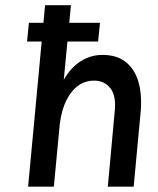

<svg xmlns="http://www.w3.org/2000/svg" viewBox="-20 -704 596 724"><path d="M82 -547.5 89 -618H357L350 -547.5ZM86 0 150 -684.5H247.5L220.5 -403.5Q247 -449.5 284.5 -473.2Q322 -497 367 -497Q420 -497 453.8 -470.5Q487.5 -444 501.8 -396Q516 -348 510.5 -283L484 0H386.5L412.5 -283Q419 -341 396.8 -370.5Q374.5 -400 334.5 -400Q302 -400 275.5 -381.5Q249 -363 230.8 -326.8Q212.5 -290.5 205.5 -237L183 0Z"/></svg>

Font: Karla SemiBold
Style: Italic
Weight: 600
Italic angle: -8°
Designer: Jonathan Pinhorn
Version: Version 2.004;gftools[0.9.33]